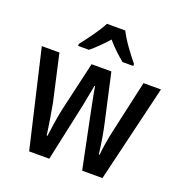

<svg xmlns="http://www.w3.org/2000/svg" viewBox="-136 -936 953 1004"><g transform="rotate(20 340.5 -434.0)"><path d="M372 -334Q368 -355 362 -384Q356 -413 350.5 -442Q345 -471 342 -490H339Q335 -470 329.5 -441Q324 -412 318.5 -383Q313 -354 308 -334L247 -51H135L9 -591H107L165 -333Q173 -291 180.5 -244Q188 -197 193 -160H197Q201 -192 208 -237Q215 -282 224 -323L286 -591H396L456 -322Q463 -292 470.5 -247Q478 -202 483 -160H487Q489 -182 495 -221.5Q501 -261 510 -300L575 -591H672L543 -51H430ZM391 -817Q408 -783 437.5 -741.5Q467 -700 494 -668V-657H434Q412 -675 387.5 -698Q363 -721 340 -748Q316 -721 291.5 -697Q267 -673 247 -657H187V-668Q213 -701 243 -743Q273 -785 289 -817Z"/></g></svg>

Font: Noto Sans Tamil UI Condensed Medium
Style: Regular
Weight: 500
Width: 3
Designer: Jelle Bosma - Monotype Design Team
Foundry: Monotype Imaging Inc.
Version: Version 2.004; ttfautohint (v1.8.4.7-5d5b)